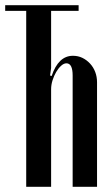

<svg xmlns="http://www.w3.org/2000/svg" viewBox="-23 -719 430 740"><path d="M280 -677H174V-457L170 -428L176 -426Q202 -504 258 -504Q278 -504 294.5 -496Q311 -488 324 -474Q337 -460 344 -441.5Q351 -423 351 -402V1H257V-428Q257 -475 233 -475Q223 -475 212.5 -465.5Q202 -456 193.5 -441.5Q185 -427 179.5 -409.5Q174 -392 174 -375V1H78V-677H-3V-699H280Z"/></svg>

Font: Moniqa Narrow Heading
Style: Bold
Weight: 700
Width: 4
Designer: Rajesh Rajput
Foundry: Rajesh Rajput
Version: Version 1.000